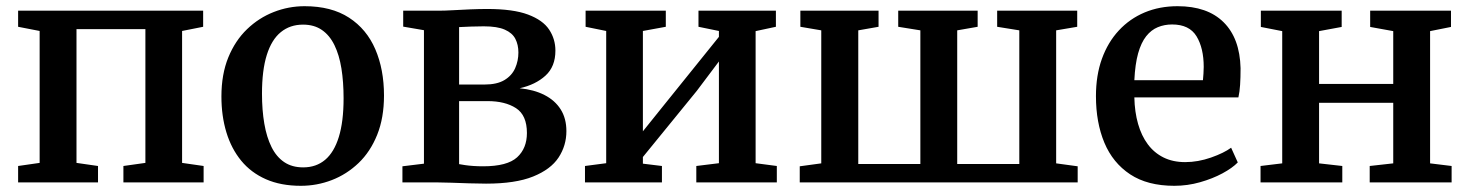

<svg xmlns="http://www.w3.org/2000/svg" viewBox="-20 -589 4746 620"><path d="M38.5 0V-53L108 -63V-489L38.5 -502.5V-554.5H636V-502.5L568 -489V-63L637.5 -53V0H378.5V-53L449.5 -63V-495H227V-63L296.5 -53V0Z M695 -277.5Q695 -349 717.2 -403.5Q739.5 -458 777.8 -494.8Q816 -531.5 864 -550.2Q912 -569 963.5 -569Q1050 -569 1107 -532Q1164 -495 1192 -429.8Q1220 -364.5 1220 -280.5Q1220 -208.5 1198 -153.8Q1176 -99 1137.8 -62.5Q1099.5 -26 1051.5 -7.5Q1003.5 11 951.5 11Q887 11 838.8 -10.2Q790.5 -31.5 758.8 -70.2Q727 -109 711 -161.8Q695 -214.5 695 -277.5ZM959 -48.5Q1001 -48.5 1030 -73Q1059 -97.5 1074.2 -147Q1089.5 -196.5 1089.5 -271.5Q1089.5 -324.5 1082.5 -368Q1075.5 -411.5 1060 -443.2Q1044.5 -475 1019.5 -492.2Q994.5 -509.5 958.5 -509.5Q916.5 -509.5 886.8 -485.2Q857 -461 841.5 -411.5Q826 -362 826 -286.5Q826 -233.5 833.5 -189.8Q841 -146 856.8 -114.2Q872.5 -82.5 897.8 -65.5Q923 -48.5 959 -48.5Z M1549.5 4Q1525 4 1494.8 3Q1464.5 2 1436.8 1Q1409 0 1391 0H1279.5V-52L1349 -60.5V-491.5L1282 -503V-554.5H1398.5Q1415.5 -554.5 1442.5 -556Q1469.5 -557.5 1499 -558.8Q1528.5 -560 1553.5 -560Q1637 -560 1685 -542Q1733 -524 1753.2 -493.5Q1773.5 -463 1773.5 -425.5Q1773.5 -374 1741.5 -344.8Q1709.5 -315.5 1658 -304Q1704.5 -299.5 1738.2 -282.2Q1772 -265 1790.5 -235.8Q1809 -206.5 1809 -165.5Q1809 -119 1783.8 -80.5Q1758.5 -42 1701.5 -19Q1644.5 4 1549.5 4ZM1540 -52Q1618 -52 1649.8 -81Q1681.5 -110 1681.5 -159.5Q1681.5 -217 1646.2 -239.8Q1611 -262.5 1554.5 -262.5H1462.5V-59Q1470 -57.5 1482 -55.8Q1494 -54 1509.2 -53Q1524.5 -52 1540 -52ZM1462.5 -316H1544Q1585 -316 1609 -330.5Q1633 -345 1643.5 -368.8Q1654 -392.5 1654 -419.5Q1654 -444.5 1644.2 -463.5Q1634.5 -482.5 1610.2 -493.2Q1586 -504 1542 -504Q1521.5 -504 1501.2 -503.2Q1481 -502.5 1462.5 -501.5Z M1869 0V-53L1937.5 -62V-489L1871 -502.5V-554.5H2130V-502.5L2056 -489V-165L2123.5 -249L2301.5 -470V-489L2235.5 -502.5V-554.5H2485.5V-502.5L2420 -488.5V-62L2488.5 -53V0H2228.5V-53L2301.5 -62V-390.5L2230 -295.5L2056 -82V-60.5L2117.5 -53V0Z M2562.5 0V-52L2632 -61.5V-491L2564.5 -502.5V-554.5H2817V-502.5L2751.5 -491V-59.5H2952V-491L2880.5 -502.5V-554.5H3137V-502.5L3071 -491V-59.5H3271.5V-491L3200 -502.5V-554.5H3458.5V-502.5L3390.5 -491V-61.5L3460 -52V0Z M3772 11Q3685.5 11 3629.5 -26Q3573.5 -63 3546.2 -128.2Q3519 -193.5 3519 -278.5Q3519 -345.5 3538.2 -399Q3557.5 -452.5 3592.8 -490.5Q3628 -528.5 3676.2 -548.8Q3724.5 -569 3782.5 -569Q3879 -569 3931.2 -517.2Q3983.5 -465.5 3986 -369Q3986 -338 3984.5 -315Q3983 -292 3979 -274.5H3643Q3644 -227.5 3655 -189Q3666 -150.5 3686.5 -123Q3707 -95.5 3737.2 -80.5Q3767.5 -65.5 3807 -65.5Q3848.5 -65.5 3890.5 -80.2Q3932.5 -95 3955.5 -112L3977 -64.5Q3959.5 -46.5 3927.5 -29.2Q3895.5 -12 3855 -0.5Q3814.5 11 3772 11ZM3643 -330H3864.5Q3865.5 -339.5 3866.2 -351.5Q3867 -363.5 3867 -373Q3867 -433.5 3843.8 -471.8Q3820.5 -510 3765 -510Q3740 -510 3718.8 -501.2Q3697.5 -492.5 3681.2 -472Q3665 -451.5 3655.2 -416.8Q3645.5 -382 3643 -330Z M4050.5 0V-53L4120.5 -61.5V-488.5L4051.5 -502V-554.5H4312.5V-502L4239.5 -488.5V-318H4479V-488.5L4404.5 -502V-554.5H4665.5V-502L4598 -488.5V-61.5L4667.5 -53V0H4403V-53L4479 -61.5V-257H4239.5V-61.5L4314.5 -53V0Z"/></svg>

Font: Merriweather 20pt SemiBold
Style: Regular
Weight: 600
Version: Version 2.100